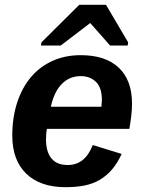

<svg xmlns="http://www.w3.org/2000/svg" viewBox="-20 -767 596 797"><path d="M175 -232Q171 -216 171 -189Q171 -137 193.5 -109.5Q216 -82 261 -82Q333 -82 365 -165L485 -128Q467 -89 444.5 -63Q422 -37 394 -20.5Q366 -4 331 3Q296 10 252 10Q147 10 89 -46Q31 -102 31 -204Q31 -280 51.5 -342Q72 -404 109 -447.5Q146 -491 198.5 -514.5Q251 -538 315 -538Q418 -538 473 -486Q528 -434 528 -337Q528 -313 525 -287Q522 -261 517 -232ZM401 -324 403 -351Q403 -403 378.5 -427Q354 -451 315 -451Q269 -451 237 -419Q205 -387 191 -324ZM512 -591 510 -578H437L355 -671H354L232 -578H150L152 -591L309 -747H420Z"/></svg>

Font: Libra Sans Modern
Style: Bold Italic
Weight: 700
Italic angle: -12°
Foundry: Stefan Peev, Context Ltd
Version: Version 1.000